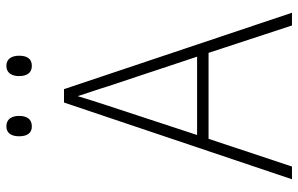

<svg xmlns="http://www.w3.org/2000/svg" viewBox="-187 -750 937 603"><g transform="rotate(-90 281.5 -448.5)"><path d="M376 -817C400 -817 408 -834 408 -857C408 -879 399 -897 376 -897C354 -897 344 -880 344 -857C344 -833 354 -817 376 -817ZM186 -817C210 -817 219 -834 219 -857C219 -879 210 -897 186 -897C164 -897 155 -880 155 -857C155 -833 164 -817 186 -817ZM20 0H60L147 -262H417L503 0H543L303 -716H261ZM252 -581C261 -609 272 -642 281 -673C291 -641 303 -608 311 -581L405 -298H159Z"/></g></svg>

Font: Noto Sans Mono SemiCondensed ExtraLight
Style: Regular
Weight: 200
Width: 4
Designer: Monotype Design Team
Foundry: Monotype Imaging Inc.
Version: Version 2.014